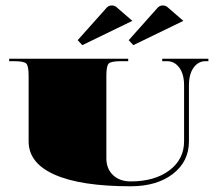

<svg xmlns="http://www.w3.org/2000/svg" viewBox="-20 -666 783 691"><path d="M456.3 -590.9 276.2 -503.5 259.6 -521.4 364.5 -639Q371.9 -646.4 382.4 -646.4Q390.7 -646.4 397.7 -641.6ZM639.9 -590.9 459.8 -503.5 443.2 -521.4 548.1 -639Q555.5 -646.4 566 -646.4Q574.3 -646.4 581.3 -641.6ZM13.1 -454.5H441.4V-445.8H415.2Q379.8 -445.8 371.3 -437.3Q362.8 -428.8 362.8 -393.4V-96.2Q362.8 -58.6 386.8 -35.8Q410.8 -13.1 450.2 -13.1Q536.7 -13.1 589.6 -52.9Q642.5 -92.7 642.5 -157.3V-358.4Q642.5 -399.5 625.2 -422.6Q608 -445.8 581.3 -445.8H563.8V-454.5H729.9V-445.8H719.4Q693.6 -445.8 676.8 -422.6Q660 -399.5 660 -358.4V-157.3Q660 -84.8 602.3 -40.2Q544.6 4.4 450.2 4.4Q271.4 4.4 177.2 -37.2Q83 -78.7 83 -157.3V-393.4Q83 -428.8 74.5 -437.3Q66 -445.8 30.6 -445.8H13.1Z"/></svg>

Font: FoglihtenBlackPcs
Style: BlackPcs
Weight: 900
Version: Version 0.75